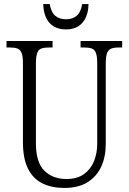

<svg xmlns="http://www.w3.org/2000/svg" viewBox="-20 -916 634 946"><path d="M297 10Q235 10 189 -12.5Q143 -35 118 -85Q93 -135 93 -215V-606Q93 -640 86 -656Q79 -672 65.5 -677Q52 -682 29 -682H12V-714H239V-682H220Q198 -682 184 -677Q170 -672 163.5 -655Q157 -638 157 -603V-210Q157 -116 198.5 -75Q240 -34 307 -34Q360 -34 393.5 -58Q427 -82 443 -121.5Q459 -161 459 -207V-606Q459 -639 452.5 -655.5Q446 -672 432 -677Q418 -682 396 -682H377V-714H582V-682H565Q542 -682 528 -676.5Q514 -671 507.5 -654.5Q501 -638 501 -603V-205Q501 -143 478.5 -94.5Q456 -46 411 -18Q366 10 297 10ZM305 -771Q268 -771 243 -787Q218 -803 206 -831Q194 -859 193 -896H225Q232 -855 252.5 -838Q273 -821 305 -821Q337 -821 357.5 -838Q378 -855 385 -896H416Q416 -860 403.5 -831.5Q391 -803 366.5 -787Q342 -771 305 -771Z"/></svg>

Font: Noto Serif Khmer Condensed Light
Style: Regular
Weight: 300
Width: 3
Designer: Danh Hong and the Monotype Design Team
Foundry: Monotype Imaging Inc.
Version: Version 2.004